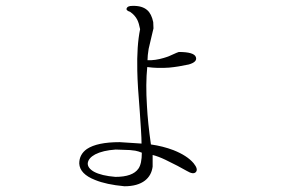

<svg xmlns="http://www.w3.org/2000/svg" viewBox="-20 -569 1040 659"><path d="M506.8 -471.7 505.9 -493.2Q500 -521.5 485.4 -534.2Q467.8 -549.8 434.6 -548.8Q418 -548.8 415 -541Q411.1 -533.2 426.8 -528.3Q443.4 -516.6 451.2 -501Q457 -489.3 460.9 -468.8Q449.2 -412.1 451.2 -326.2Q452.1 -276.4 460 -182.6Q462.9 -140.6 463.9 -123Q465.8 -93.8 465.8 -76.2L437.5 -78.1L390.6 -81.1Q313.5 -81.1 278.3 -57.6Q252 -39.1 252 -7.8Q253.9 28.3 306.6 48.8Q344.7 64.5 407.2 70.3Q452.1 70.3 477.5 50.8Q500 33.2 503.9 2.9V-37.1Q523.4 -32.2 547.9 -20.5Q560.5 -14.6 588.9 0L621.1 17.6Q643.6 31.2 652.3 21.5Q661.1 11.7 644.5 -8.8Q622.1 -35.2 575.2 -53.7Q539.1 -67.4 498 -73.2Q487.3 -148.4 484.4 -205.1Q479.5 -281.2 485.4 -338.9Q520.5 -334 560.5 -336.9Q591.8 -339.8 627.9 -347.7Q658.2 -356.4 652.3 -373Q646.5 -390.6 593.8 -390.6L585.9 -387.7Q559.6 -375 542 -370.1Q512.7 -361.3 486.3 -362.3Q486.3 -377.9 490.2 -401.4Q493.2 -415 501 -447.3ZM377 -55.7 405.3 -54.7Q426.8 -54.7 444.3 -51.8Q455.1 -49.8 466.8 -44.9Q466.8 -6.8 455.1 9.8Q435.5 38.1 376 38.1Q328.1 34.2 302.7 20.5Q280.3 7.8 281.2 -8.8Q283.2 -26.4 306.6 -39.1Q333 -52.7 377 -55.7Z"/></svg>

Font: Batang
Style: Regular
Weight: 400
Version: Version 2.21